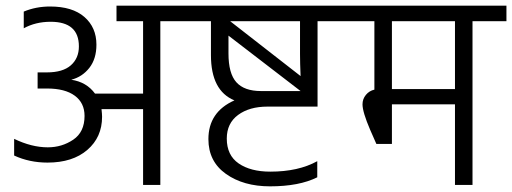

<svg xmlns="http://www.w3.org/2000/svg" viewBox="-20 -654 1811 679"><path d="M392 -634V-579H486V-323H316C296 -350.3 268 -366.7 232 -372C258 -378.7 279.3 -392.7 296 -414C312.7 -435.3 321 -462.7 321 -496C321 -536.7 306.8 -569.3 278.5 -594C250.2 -618.7 209.7 -631 157 -631C123.7 -631 92.7 -625 64 -613V-554C92 -569.3 123.7 -577 159 -577C225.7 -577 259 -548 259 -490C259 -462 249.5 -439.7 230.5 -423C211.5 -406.3 183.3 -398 146 -398H113V-341H146C188.7 -341 221.5 -332.5 244.5 -315.5C267.5 -298.5 279 -274.7 279 -244C279 -206 265.7 -178 239 -160C212.3 -142 182.3 -133 149 -133C111 -133 71.3 -143 30 -163V-104C66 -87.3 105.3 -79 148 -79C207.3 -79 254.3 -94 289 -124C323.7 -154 341 -193 341 -241C341 -247 340.3 -256 339 -268H486V0H547V-579H667V-634Z M794 -579H1041V-463C1041 -441.7 1041.7 -415.7 1043 -385ZM903 -332C863.7 -332 834.7 -342.3 816 -363C797.3 -383.7 788 -417.7 788 -465V-528L1043 -332ZM1202 -634H627V-579H726V-459C726 -375 753.7 -321.7 809 -299C747.7 -271.7 717 -226 717 -162C717 -109.3 737.7 -68.3 779 -39C820.3 -9.7 872.3 5 935 5C1003.7 5 1059.3 -5.7 1102 -27V-84C1057.3 -59.3 1002 -47 936 -47C889.3 -47 852 -56.7 824 -76C796 -95.3 782 -124.7 782 -164C782 -200 795.3 -227.8 822 -247.5C848.7 -267.2 883.3 -277 926 -277H1103V-579H1202Z M1162 -579H1304V-337C1292 -334.3 1282 -328.2 1274 -318.5C1266 -308.8 1262 -297.7 1262 -285C1262 -267 1271 -237 1289 -195L1311 -145H1366V-285H1589V0H1651V-579H1771V-634H1162ZM1589 -579V-339H1366V-579Z"/></svg>

Font: Hind Light
Style: Regular
Weight: 300
Designer: Manushi Parikh, Satya Rajpurohit
Foundry: Indian Type Foundry
Version: Version 1.201;PS 1.0;hotconv 1.0.78;makeotf.lib2.5.61930; tt